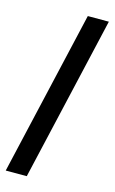

<svg xmlns="http://www.w3.org/2000/svg" viewBox="-115 -766 485 811"><g transform="rotate(15 127.0 -360.0)"><path d="M-2 0 164 -720H256L90 0Z"/></g></svg>

Font: Instrument Sans Condensed Medium
Style: Italic
Weight: 500
Width: 3
Italic angle: -13°
Designer: Rodrigo Fuenzalida
Foundry: fragTYPE
Version: Version 1.000;gftools[0.9.28]